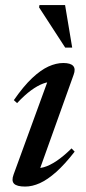

<svg xmlns="http://www.w3.org/2000/svg" viewBox="-20 -710 332 742"><path d="M32.5 -35.5 169.5 -411 186.5 -393Q168 -395 146.5 -387Q125 -379 100 -360.8Q75 -342.5 46 -311.5L33.5 -323Q71 -377 104.2 -408.2Q137.5 -439.5 167.2 -453Q197 -466.5 224.5 -466.5Q253 -466.5 263 -455Q273 -443.5 264.5 -421L127.5 -38.5L111 -61Q128.5 -58 150 -64Q171.5 -70 198.2 -87.8Q225 -105.5 256.5 -136.5L268.5 -124Q230.5 -75 197 -45.2Q163.5 -15.5 134 -2.2Q104.5 11 77.5 11Q45 11 34.2 -0.2Q23.5 -11.5 32.5 -35.5ZM259 -526H232L131 -681.5L132.5 -690.5H231.5Z"/></svg>

Font: Newsreader 36pt Medium
Style: Italic
Weight: 500
Italic angle: -17°
Designer: Hugues Gentile
Foundry: Production Type
Version: Version 1.003